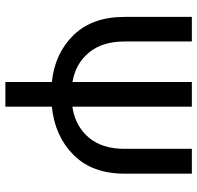

<svg xmlns="http://www.w3.org/2000/svg" viewBox="-30 -722 751 732"><g transform="rotate(90 346.0 -355.5)"><path d="M386.2 -177.2V0H292V-177.2Q183.1 -188.5 113.5 -259.8Q43.9 -331.1 43.9 -454.1V-710.9H137.7V-454.1Q137.7 -369.1 180.4 -318.1Q223.1 -267.1 292 -255.9V-710.9H386.2V-255.4Q459.5 -266.1 503.2 -317.1Q546.9 -368.2 546.9 -454.1V-710.9H641.6V-454.1Q641.6 -331.1 570.1 -259.8Q498.5 -188.5 386.2 -177.2Z"/></g></svg>

Font: Roboto21382017
Style: Regular
Weight: 400
Designer: Christian Robertson
Foundry: Google
Version: Version 2.138; 2017